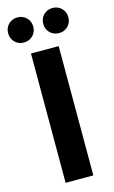

<svg xmlns="http://www.w3.org/2000/svg" viewBox="-152 -952 597 1004"><g transform="rotate(-15 147.0 -450.5)"><path d="M72 0V-700H222V0ZM51 -765Q23 -765 3.5 -784.5Q-16 -804 -16 -833Q-16 -862 3.5 -881.5Q23 -901 51 -901Q81 -901 100.5 -881.5Q120 -862 120 -833Q120 -804 100.5 -784.5Q81 -765 51 -765ZM242 -765Q213 -765 193.5 -784.5Q174 -804 174 -833Q174 -862 193.5 -881.5Q213 -901 242 -901Q271 -901 290.5 -881.5Q310 -862 310 -833Q310 -804 290.5 -784.5Q271 -765 242 -765Z"/></g></svg>

Font: DM Sans 10pt Black
Style: Regular
Weight: 900
Version: Version 4.004;gftools[0.9.30]